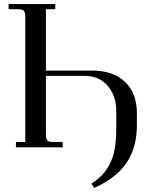

<svg xmlns="http://www.w3.org/2000/svg" viewBox="-20 -722 791 941"><path d="M22 -676.8V-702.1H251V-676.8H205.1V-376H431.2Q534.7 -376 592.8 -320.6Q650.9 -265.1 650.9 -168V-110.8Q650.9 -60.1 641.1 -18.6Q631.3 22.9 608.4 63Q585.4 103 543.9 137.2Q502.4 171.4 441.9 199.2L428.2 178.2Q457 159.2 477.3 138.9Q497.6 118.7 515.1 87.6Q532.7 56.6 541.3 12.2Q549.8 -32.2 549.8 -90.8V-176.8Q549.8 -252.9 507.8 -301.5Q465.8 -350.1 396 -350.1H205.1V-65.9Q205.1 -41 212.2 -33.4Q219.2 -25.9 244.1 -25.9H287.1V0H58.1V-25.9H104V-637.2Q104 -662.1 96.9 -669.4Q89.8 -676.8 64.9 -676.8Z"/></svg>

Font: Dihjauti S
Style: Bold
Weight: 700
Designer: T. Christopher White
Version: Version 3.0.0